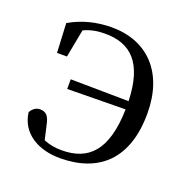

<svg xmlns="http://www.w3.org/2000/svg" viewBox="-103 -630 733 745"><g transform="rotate(20 263.5 -258.0)"><path d="M155 -247 395 -250C391 -77 325 -16 215 -16C189 -16 166 -20 141 -30L128 -87C121 -123 109 -137 83 -137C68 -137 53 -127 45 -111C56 -26 132 15 219 15C380 15 480 -75 480 -264C480 -433 384 -531 237 -531C176 -531 117 -517 64 -486L70 -365H111L133 -481C161 -494 188 -499 221 -499C327 -499 390 -440 395 -284L155 -287Z"/></g></svg>

Font: Noto Serif CJK TC
Style: Regular
Weight: 400
Designer: Ryoko NISHIZUKA 西塚涼子 (kana & ideographs); Frank Grießhammer (Latin, Greek & Cyrillic); Wenlong ZHANG 张文龙 (bopomofo); San
Foundry: Adobe
Version: Version 2.001;hotconv 1.1.0;makeotfexe 2.6.0